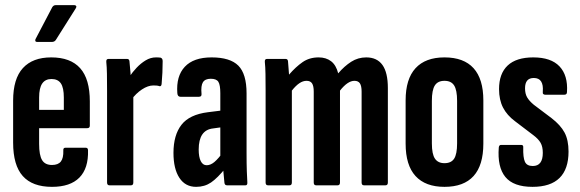

<svg xmlns="http://www.w3.org/2000/svg" viewBox="-20 -720 2255 746"><path d="M182 6Q106 6 68.5 -36Q31 -78 31 -166V-329Q31 -414 69 -455.5Q107 -497 179 -497Q254 -497 291.5 -455Q329 -413 329 -326V-232Q329 -222 319 -222H132V-161Q132 -117 143.5 -98Q155 -79 182 -79Q206 -79 216.5 -92.5Q227 -106 226 -135Q225 -146 234 -146H313Q322 -146 322 -136Q324 -66 288.5 -30Q253 6 182 6ZM132 -293H228V-341Q228 -379 216.5 -396Q205 -413 180 -413Q156 -413 144 -395.5Q132 -378 132 -341ZM124 -557Q119 -557 117.5 -560.5Q116 -564 118 -568L183 -692Q188 -700 196 -700H269Q274 -700 276 -696.5Q278 -693 274 -687L197 -565Q192 -557 181 -557Z M405 0Q396 0 396 -11V-367Q396 -405 395.5 -433Q395 -461 393 -479Q392 -491 401 -491H474Q482 -491 483 -482Q485 -464 487 -437.5Q489 -411 489 -394L498 -375V-11Q498 0 489 0ZM490 -332 483 -422Q495 -440 511 -457Q527 -474 546 -485.5Q565 -497 586 -497Q597 -497 604 -496Q609 -494 610.5 -490.5Q612 -487 612 -482Q612 -460 611 -438Q610 -416 608 -394Q607 -384 600 -385Q595 -387 589 -387.5Q583 -388 576 -388Q555 -388 531.5 -372.5Q508 -357 490 -332Z M862 0Q853 0 852 -10Q850 -27 848 -52.5Q846 -78 845 -98L836 -110V-358Q836 -390 828.5 -402Q821 -414 799 -414Q777 -414 768.5 -400.5Q760 -387 763 -355Q764 -344 753 -344H681Q670 -344 669 -358Q664 -424 698 -460.5Q732 -497 802 -497Q874 -497 906 -465Q938 -433 938 -357V-125Q938 -82 939 -55Q940 -28 941 -12Q942 0 934 0ZM742 6Q700 6 677 -29Q654 -64 654 -126Q654 -195 685 -235Q716 -275 788 -284L844 -291V-226L808 -221Q780 -218 766 -197.5Q752 -177 752 -139Q752 -110 760 -94Q768 -78 783 -78Q798 -78 813 -90.5Q828 -103 850 -133L858 -69Q825 -28 800 -11Q775 6 742 6Z M1021 0Q1012 0 1012 -11V-367Q1012 -405 1011.5 -433Q1011 -461 1009 -479Q1008 -491 1017 -491H1090Q1098 -491 1099 -482Q1100 -470 1101 -456.5Q1102 -443 1103 -430Q1129 -460 1155.5 -478.5Q1182 -497 1218 -497Q1247 -497 1266.5 -482Q1286 -467 1294 -435Q1318 -463 1344.5 -480Q1371 -497 1403 -497Q1445 -497 1466 -467.5Q1487 -438 1487 -378V-11Q1487 0 1478 0H1394Q1385 0 1385 -11V-364Q1385 -386 1378.5 -396Q1372 -406 1357 -406Q1344 -406 1330 -396.5Q1316 -387 1301 -368V-11Q1301 0 1292 0H1208Q1199 0 1199 -11V-364Q1199 -386 1192.5 -396Q1186 -406 1171 -406Q1157 -406 1143 -396.5Q1129 -387 1114 -368V-11Q1114 0 1105 0Z M1707 6Q1633 6 1594.5 -36Q1556 -78 1556 -162V-330Q1556 -413 1594.5 -455Q1633 -497 1707 -497Q1782 -497 1820 -455Q1858 -413 1858 -330V-162Q1858 -78 1820 -36Q1782 6 1707 6ZM1707 -86Q1733 -86 1744.5 -103.5Q1756 -121 1756 -163V-328Q1756 -370 1744.5 -388Q1733 -406 1707 -406Q1681 -406 1669.5 -388Q1658 -370 1658 -328V-163Q1658 -121 1670 -103.5Q1682 -86 1707 -86Z M2049 6Q1975 6 1943.5 -32.5Q1912 -71 1918 -147Q1919 -157 1927 -157H2005Q2014 -157 2013 -147Q2012 -108 2019.5 -91.5Q2027 -75 2050 -75Q2089 -75 2089 -126Q2089 -150 2080.5 -165Q2072 -180 2052 -195L1981 -249Q1950 -272 1934.5 -302Q1919 -332 1919 -374Q1919 -434 1952.5 -465.5Q1986 -497 2052 -497Q2121 -497 2154 -462Q2187 -427 2183 -363Q2183 -352 2173 -352H2098Q2094 -352 2091 -354.5Q2088 -357 2089 -365Q2091 -390 2082.5 -403.5Q2074 -417 2054 -417Q2020 -417 2020 -377Q2020 -356 2028 -342Q2036 -328 2054 -313L2123 -261Q2158 -234 2173.5 -205Q2189 -176 2189 -131Q2189 -63 2154 -28.5Q2119 6 2049 6Z"/></svg>

Font: Sofia Sans Extra Condensed
Style: Bold
Weight: 700
Designer: Botio Nikoltchev, Ani Petrova
Foundry: lettersoup
Version: Version 4.101